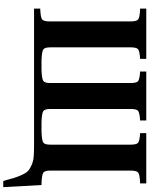

<svg xmlns="http://www.w3.org/2000/svg" viewBox="111 -843 922 1184"><g transform="rotate(90 572.0 -251.0)"><path d="M33 0V-38Q87 -40 99.5 -49.5Q112 -59 112 -97V-595Q112 -633 99.5 -642.5Q87 -652 33 -654V-692H343V-654Q295 -651 283.5 -641.5Q272 -632 272 -595V-100Q272 -66 285 -57Q298 -48 351 -46H413Q466 -48 479 -57Q492 -66 492 -100V-595Q492 -632 480.5 -641.5Q469 -651 421 -654V-692H723V-654Q675 -651 663.5 -641.5Q652 -632 652 -595V-100Q652 -66 665 -57Q678 -48 731 -46H793Q846 -48 859 -57Q872 -66 872 -100V-595Q872 -632 860.5 -641.5Q849 -651 801 -654V-692H1111V-654Q1057 -652 1044.5 -642.5Q1032 -633 1032 -595V-100Q1032 -66 1045 -57Q1058 -48 1111 -46H1121L1134 190H1096Q1083 143 1076 120Q1069 97 1056.5 71Q1044 45 1032 35Q1020 25 997.5 15Q975 5 948.5 2.5Q922 0 880 0Z"/></g></svg>

Font: Heuristica
Style: Bold
Weight: 700
Version: Version 1.0.2